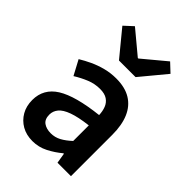

<svg xmlns="http://www.w3.org/2000/svg" viewBox="-249 -959 1080 1080"><g transform="rotate(45 291.5 -418.5)"><path d="M217 14Q168 14 131.5 -7Q95 -28 74 -64.5Q53 -101 53 -149Q53 -239 131 -287.5Q209 -336 379 -355Q378 -385 368.5 -409.5Q359 -434 337.5 -448.5Q316 -463 279 -463Q237 -463 198 -447Q159 -431 122 -408L75 -496Q106 -515 141.5 -531.5Q177 -548 217.5 -558.5Q258 -569 302 -569Q372 -569 418 -541Q464 -513 487 -459.5Q510 -406 510 -329V0H403L393 -61H389Q352 -30 309 -8Q266 14 217 14ZM259 -90Q292 -90 320.5 -105.5Q349 -121 379 -149V-273Q304 -264 260 -248Q216 -232 197.5 -209.5Q179 -187 179 -159Q179 -122 201.5 -106Q224 -90 259 -90ZM241 -651 116 -803 168 -851 306 -736H310L448 -851L499 -803L373 -651Z"/></g></svg>

Font: Noto Sans KR SemiBold
Style: Regular
Weight: 600
Designer: Ryoko NISHIZUKA  (kana, bopomofo & ideographs); Paul D. Hunt (Latin, Greek & Cyrillic); Sandoll Communications , Soo-you
Foundry: Adobe
Version: Version 2.004-H2;hotconv 1.0.118;makeotfexe 2.5.65603